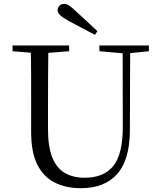

<svg xmlns="http://www.w3.org/2000/svg" viewBox="-20 -965 837 1001"><path d="M488 -802.5 475.2 -783.4Q440.1 -801.8 405.4 -820.1Q370.7 -838.4 336.4 -856.9Q305 -873.9 292.6 -886.7Q280.2 -899.5 280.2 -912.4Q280.2 -925.2 290.1 -935Q299.9 -944.8 314.7 -944.8Q327.3 -944.8 340.8 -936Q354.2 -927.2 376.9 -905.1Q403.5 -881.7 431.4 -855.3Q459.4 -828.9 488 -802.5ZM401.2 16.1Q323.9 16.1 265.4 -13.2Q206.9 -42.4 174.6 -106.7Q142.4 -171.1 142.4 -276.5V-391Q142.4 -475.8 142.3 -560.2Q142.2 -644.6 140 -728H232.2Q231.2 -645.4 230.7 -561.2Q230.2 -477 230.2 -391V-291.5Q230.2 -198.9 253 -143.1Q275.8 -87.3 318.7 -62.8Q361.7 -38.3 420.2 -38.3Q522.2 -38.3 571.4 -100.5Q620.6 -162.6 620.2 -305.7L619.4 -728H658.7L657.1 -285.6Q656.7 -132.5 591.2 -58.2Q525.7 16.1 401.2 16.1ZM45.5 -698V-728H340.7V-698L201.1 -686.9H179.8ZM498.2 -698V-728H756.2V-698L647.1 -686.7H626.2Z"/></svg>

Font: Noto Serif KR
Style: Regular
Weight: 200
Designer: Ryoko NISHIZUKA 西塚涼子 (kana & ideographs); Frank Grießhammer (Latin, Greek & Cyrillic); Wenlong ZHANG 张文龙 (bopomofo); San
Foundry: Adobe
Version: Version 2.001;hotconv 1.1.0;makeotfexe 2.6.0